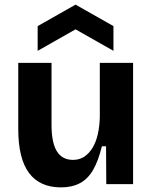

<svg xmlns="http://www.w3.org/2000/svg" viewBox="-20 -797 662 831"><path d="M244 14Q152 14 105.5 -48.5Q59 -111 59 -239V-525H203V-257Q203 -180 226 -142.5Q249 -105 296 -105Q324 -105 345 -119Q366 -133 381 -158Q396 -183 403.5 -217Q411 -251 412 -290V-525H556V-214V0H440L439 -164H421Q406 -102 383.5 -62.5Q361 -23 326.5 -4.5Q292 14 244 14ZM143 -577V-684L307 -777L471 -684V-577L307 -670Z"/></svg>

Font: Bricolage Grotesque 96pt ExtraBold
Style: Bold
Weight: 700
Version: Version 1.001;gftools[0.9.33.dev8+g029e19f]